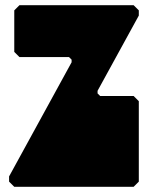

<svg xmlns="http://www.w3.org/2000/svg" viewBox="-20 -720 570 740"><path d="M35 0 15 -20V-40L256 -480V-490L246 -500H55L35 -520V-680L55 -700H495L515 -680V-660L356 -370V-360L366 -350H495L515 -330V-20L495 0Z"/></svg>

Font: GTL001
Style: Regular
Weight: 400
Designer: Eli Heuer
Foundry: GTL Type Label
Version: Version 0.100; ttfautohint (v1.8.4.7-5d5b)